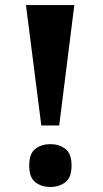

<svg xmlns="http://www.w3.org/2000/svg" viewBox="-20 -734 410 762"><path d="M144 -236 83 -714H275L215 -236ZM180 8Q145 8 120.5 -10.5Q96 -29 96 -77Q96 -125 120.5 -143.5Q145 -162 180 -162Q214 -162 239 -143.5Q264 -125 264 -77Q264 -29 239 -10.5Q214 8 180 8Z"/></svg>

Font: Noto Serif Condensed Black
Style: Regular
Weight: 900
Width: 3
Designer: Monotype Design Team
Foundry: Monotype Imaging Inc.
Version: Version 2.015; ttfautohint (v1.8.4.7-5d5b)